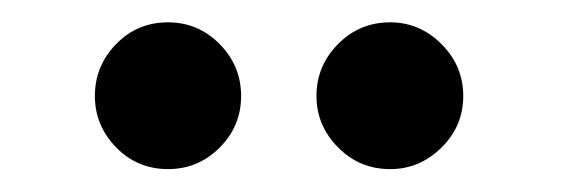

<svg xmlns="http://www.w3.org/2000/svg" viewBox="-20 -645 516 172"><path d="M329.5 -493.5Q302 -493.5 282.8 -513Q263.5 -532.5 263.5 -559Q263.5 -586 282.8 -605.5Q302 -625 329.5 -625Q356 -625 375.5 -605.5Q395 -586 395 -559Q395 -532 375.5 -512.8Q356 -493.5 329.5 -493.5ZM130.5 -493.5Q103 -493.5 84 -513Q65 -532.5 65 -559Q65 -586 84 -605.5Q103 -625 130.5 -625Q157.5 -625 176.8 -605.5Q196 -586 196 -559Q196 -532 176.8 -512.8Q157.5 -493.5 130.5 -493.5Z"/></svg>

Font: League Spartan Thin SemiBold
Style: Regular
Weight: 600
Version: Version 2.002